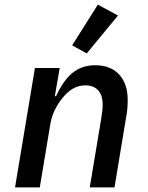

<svg xmlns="http://www.w3.org/2000/svg" viewBox="-20 -810 640 830"><path d="M490 -743 403 -790 292 -614 355 -579ZM152 0 198 -276C207 -331 239 -373 252 -389C279 -421 309 -441 349 -441C402 -441 424 -405 424 -358C424 -341 421 -319 418 -300L368 0H475L524 -296C531 -331 532 -355 532 -379C532 -467 484 -528 392 -528C308 -528 261 -477 222 -394H217L238 -516H131L45 0Z"/></svg>

Font: IBM Mono Medium
Style: Italic
Weight: 500
Italic angle: -9°
Monospace: yes
Designer: Mike Abbink, Paul van der Laan, Pieter van Rosmalen
Foundry: Bold Monday
Version: Version 2.3